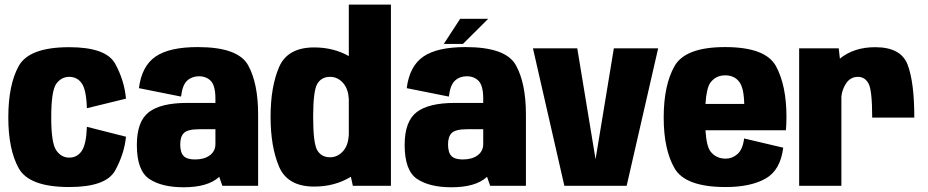

<svg xmlns="http://www.w3.org/2000/svg" viewBox="-20 -805 4021 832"><path d="M280 5.5Q106.5 5.5 61.2 -75.8Q16 -157 16 -296Q16 -437.5 61.2 -519Q106.5 -600.5 280 -600.5Q439.5 -600.5 479 -529Q518.5 -457.5 526 -377.5L356.5 -336Q354 -416 334.2 -444Q314.5 -472 280 -472Q245.5 -472 223.8 -441.8Q202 -411.5 202 -296Q202 -185 223.8 -153.5Q245.5 -122 280 -122Q314.5 -122 334.2 -151Q354 -180 356.5 -255.5L526 -212.5Q518.5 -138 479 -66.2Q439.5 5.5 280 5.5Z M943.5 0 930 -39Q929.5 -38.5 928.5 -37.5Q880 6.5 775.5 6.5Q681 6.5 627 -29.5Q573 -65.5 573 -177Q573 -279 625 -319Q677 -359 790.5 -359H913.5V-376.5Q913.5 -433 894 -453.8Q874.5 -474.5 842 -474.5Q812 -474.5 791.2 -455.8Q770.5 -437 764.5 -386.5L582 -423Q594 -518.5 654 -559.8Q714 -601 837 -601Q1011 -601 1054.8 -523Q1098.5 -445 1098.5 -308.5V0ZM913.5 -181V-245H844.5Q794 -245 777.5 -229.2Q761 -213.5 761 -179.5Q761 -144.5 775.5 -129.2Q790 -114 825 -114Q865 -114 889.2 -132Q913.5 -150 913.5 -181Z M1509 0 1500.5 -39Q1431 3.5 1341.5 3.5Q1226 3.5 1189.2 -83Q1152.5 -169.5 1152.5 -299Q1152.5 -428.5 1189.2 -514Q1226 -599.5 1341.5 -599.5Q1425 -599.5 1491.5 -562V-785H1674V0ZM1491.5 -220V-376Q1489 -419 1468 -444Q1444 -472 1410 -472Q1373 -472 1355 -441.8Q1337 -411.5 1337 -298.5Q1337 -183.5 1355 -153.5Q1373 -123.5 1410 -123.5Q1444 -123.5 1468 -151.5Q1489 -176.5 1491.5 -220Z M2104 0 2090.5 -39Q2090 -38.5 2089 -37.5Q2040.5 6.5 1936 6.5Q1841.5 6.5 1787.5 -29.5Q1733.5 -65.5 1733.5 -177Q1733.5 -279 1785.5 -319Q1837.5 -359 1951 -359H2074V-376.5Q2074 -433 2054.5 -453.8Q2035 -474.5 2002.5 -474.5Q1972.5 -474.5 1951.8 -455.8Q1931 -437 1925 -386.5L1742.5 -423Q1754.5 -518.5 1814.5 -559.8Q1874.5 -601 1997.5 -601Q2171.5 -601 2215.2 -523Q2259 -445 2259 -308.5V0ZM2074 -181V-245H2005Q1954.5 -245 1938 -229.2Q1921.5 -213.5 1921.5 -179.5Q1921.5 -144.5 1936 -129.2Q1950.5 -114 1985.5 -114Q2025.5 -114 2049.8 -132Q2074 -150 2074 -181ZM1903 -614.5 1974 -723.5H2095.5L1986 -614.5Z M2425.5 0 2289.5 -595.5H2481.5L2560.5 -116.5H2561L2640 -595.5H2832L2695.5 0Z M3124.5 5.5Q2949.5 5.5 2902.8 -76.2Q2856 -158 2856 -295.5Q2856 -435.5 2902.8 -518.2Q2949.5 -601 3122 -601Q3298.5 -601 3343.2 -517.2Q3388 -433.5 3388 -298.5Q3388 -265.5 3385.5 -240.5H3037Q3041.5 -171 3059 -148.5Q3083 -117.5 3125 -117.5Q3153 -117.5 3175.8 -137.5Q3198.5 -157.5 3204.5 -205L3374 -165Q3362 -67.5 3297.2 -31Q3232.5 5.5 3124.5 5.5ZM3037 -354.5H3205Q3203.5 -423.5 3184 -449.5Q3163 -478.5 3122.5 -478.5Q3082 -478.5 3058.5 -447Q3041.5 -424 3037 -354.5Z M3759.5 -295.5Q3759.5 -413.5 3743.8 -442.8Q3728 -472 3698 -472Q3664 -472 3645 -441.5Q3629 -416 3626 -386.5V0H3443V-595.5H3614.5L3619.5 -551Q3680.5 -600.5 3772.5 -600.5Q3884.5 -600.5 3913.2 -524.2Q3942 -448 3942 -295.5Z"/></svg>

Font: Anybody ExtraBold
Style: Regular
Weight: 800
Designer: Tyler Finck
Foundry: Etcetera Type Company
Version: Version 1.010; ttfautohint (v1.8.3) -l 8 -r 50 -G 200 -x 14 